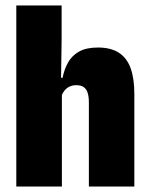

<svg xmlns="http://www.w3.org/2000/svg" viewBox="-20 -681 548 701"><path d="M304.5 0V-307.5Q304.5 -327.5 300.2 -341.5Q296 -355.5 286 -362.8Q276 -370 258 -370Q244.5 -370 233.8 -364.8Q223 -359.5 215.8 -350.8Q208.5 -342 204.5 -330.5L167.5 -397H208.5Q214.5 -428 228.5 -453Q242.5 -478 268.8 -492.8Q295 -507.5 337.5 -507.5Q384 -507.5 413.5 -488.8Q443 -470 456.8 -432.2Q470.5 -394.5 470.5 -337.5V0ZM39.5 0V-661H205V-535L202.5 -368.5L206 -347V0Z"/></svg>

Font: Anek Odia SemiCondensed ExtraBold
Style: Regular
Weight: 800
Width: 4
Designer: Yesha Goshar & Mahesh Sahu (Odia), Yesha Goshar (Latin)
Foundry: Ek Type
Version: Version 1.003